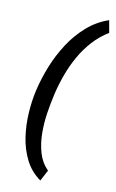

<svg xmlns="http://www.w3.org/2000/svg" viewBox="-150 -850 686 1132"><g transform="rotate(15 193.5 -284.0)"><path d="M58.1 -277.3 59.6 -287.1Q69.8 -358.4 92.8 -434.3Q115.7 -510.3 153.1 -580.6Q190.4 -650.9 243.9 -706.8Q297.4 -762.7 367.7 -793.5L387.2 -721.2Q335.9 -683.1 298.8 -633.8Q261.7 -584.5 236.1 -528.1Q210.4 -471.7 194.1 -410.9Q177.7 -350.1 168.9 -289.1L167.5 -277.8Q160.6 -229 156.7 -168.9Q152.8 -108.9 158.7 -47.9Q164.6 13.2 185.3 66.9Q206.1 120.6 249 156.7L220.2 224.6Q158.7 188.5 122.6 129.6Q86.4 70.8 69.8 0.2Q53.2 -70.3 51.5 -142.6Q49.8 -214.8 58.1 -277.3Z"/></g></svg>

Font: Roboto SemiBold
Style: Italic
Weight: 600
Designer: Christian Robertson
Foundry: Google
Version: Version 3.009; 2024